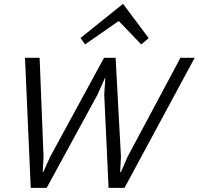

<svg xmlns="http://www.w3.org/2000/svg" viewBox="-20 -910 963 930"><path d="M854 -629.9H922.9L583 0H505.9L484.9 -451.2L490.2 -533.2H488.8L452.1 -451.2L206.1 0H128.9L101.1 -629.9H171.9L190.9 -150.9L187 -77.1H189.9L223.1 -150.9L483.9 -629.9H540L565.9 -150.9L562 -77.1H565.9L598.1 -150.9ZM577.1 -890.1 700.2 -725.1 664.1 -694.8 556.2 -807.1H553.2L392.1 -694.8L370.1 -726.1L574.2 -890.1Z"/></svg>

Font: Sinkin Sans 300 Light Italic
Style: Regular
Weight: 300
Italic angle: -112°
Designer: Keith Bates
Foundry: K-Type
Version: Sinkin Sans (version 1.0)  by Keith Bates   •   © 2014   www